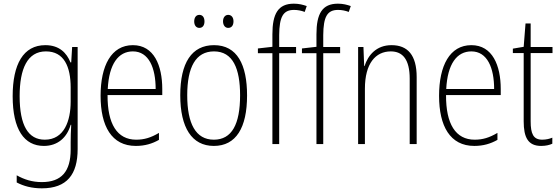

<svg xmlns="http://www.w3.org/2000/svg" viewBox="-20 -785 3049 1046"><path d="M227 -539C107 -539 49 -435 49 -261C49 -79 112 10 219 10C295 10 345 -36 365 -105H368C366 -67 365 -41 365 -10V30C365 149 315 207 208 207C155 207 112 193 71 170V209C109 229 153 241 208 241C345 241 403 165 403 27V-529H373L368 -445H364C343 -497 303 -539 227 -539ZM230 -505C329 -505 365 -422 365 -308V-232C365 -127 330 -24 224 -24C134 -24 87 -101 87 -261C87 -410 129 -505 230 -505Z M704 -539C586 -539 528 -427 528 -263C528 -98 588 10 720 10C769 10 809 -2 846 -23V-61C802 -35 766 -24 722 -24C618 -24 565 -110 566 -267H864V-300C864 -428 819 -539 704 -539ZM704 -505C791 -505 828 -415 828 -300H567C574 -437 625 -505 704 -505Z M1038 -668C1038 -648 1048 -633 1066 -633C1084 -633 1094 -647 1094 -668C1094 -690 1084 -704 1066 -704C1048 -704 1038 -689 1038 -668ZM1195 -669C1195 -648 1206 -633 1223 -633C1242 -633 1252 -647 1252 -669C1252 -690 1241 -704 1223 -704C1206 -704 1195 -689 1195 -669ZM1326 -265C1326 -433 1272 -539 1146 -539C1024 -539 962 -442 962 -266C962 -90 1025 10 1145 10C1266 10 1326 -89 1326 -265ZM1000 -266C1000 -419 1046 -505 1146 -505C1249 -505 1288 -411 1288 -266C1288 -108 1243 -24 1145 -24C1046 -24 1000 -112 1000 -266Z M1593 -495V-529H1501V-594C1502 -693 1522 -731 1582 -731C1601 -731 1622 -727 1640 -720L1651 -752C1631 -759 1609 -765 1581 -765C1495 -765 1464 -710 1464 -598V-530L1385 -521V-495H1464V0H1501V-495Z M1833 -495V-529H1741V-594C1742 -693 1762 -731 1822 -731C1841 -731 1862 -727 1880 -720L1891 -752C1871 -759 1849 -765 1821 -765C1735 -765 1704 -710 1704 -598V-530L1625 -521V-495H1704V0H1741V-495Z M2113 -539C2030 -539 1985 -484 1966 -425H1964L1960 -529H1931V0H1968V-302C1968 -439 2026 -505 2109 -505C2174 -505 2212 -461 2212 -356V0H2250V-365C2250 -485 2201 -539 2113 -539Z M2548 -539C2430 -539 2372 -427 2372 -263C2372 -98 2432 10 2564 10C2613 10 2653 -2 2690 -23V-61C2646 -35 2610 -24 2566 -24C2462 -24 2409 -110 2410 -267H2708V-300C2708 -428 2663 -539 2548 -539ZM2548 -505C2635 -505 2672 -415 2672 -300H2411C2418 -437 2469 -505 2548 -505Z M2934 -24C2885 -24 2871 -57 2871 -124V-496H2990V-529H2871V-657H2843L2833 -530L2774 -520V-496H2833V-124C2833 -36 2857 10 2928 10C2954 10 2973 5 2989 -2V-35C2975 -29 2955 -24 2934 -24Z"/></svg>

Font: Noto Sans Gurmukhi Condensed ExtraLight
Style: Regular
Weight: 200
Width: 3
Designer: Jelle Bosma - Monotype Design Team
Foundry: Monotype Imaging Inc.
Version: Version 2.004